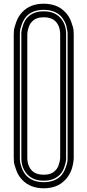

<svg xmlns="http://www.w3.org/2000/svg" viewBox="-20 -817 471 1034"><path d="M216 197Q143 197 100 152Q79 131 67.5 99.5Q56 68 55 54Q54 40 54 31V-631Q54 -639 55 -653Q56 -667 67.5 -698.5Q79 -730 100 -752Q143 -797 215 -797Q288 -797 331 -752Q352 -731 363.5 -699.5Q375 -668 376 -654Q377 -640 377 -631V31Q377 33 377 36Q377 39 376 47.5Q375 56 373.5 64.5Q372 73 369 84.5Q366 96 361 107Q356 118 348.5 130Q341 142 331 152Q288 197 216 197ZM215 -764Q157 -764 123 -730Q107 -712 97.5 -686Q88 -660 87.5 -649Q87 -638 87 -631V32Q87 39 87.5 50Q88 61 97 86.5Q106 112 123 130Q157 164 216 164Q274 164 308 130Q324 112 333.5 86Q343 60 343.5 49Q344 38 344 31V-632Q344 -634 344 -638.5Q344 -643 342 -655.5Q340 -668 337 -679Q334 -690 326 -704.5Q318 -719 308 -730Q274 -764 215 -764ZM129 124Q94 88 95 32V-631Q94 -634 95.5 -647Q97 -660 105 -684Q113 -708 129 -724Q160 -756 215.5 -756Q271 -756 302 -724Q337 -688 336 -632V31Q337 34 335.5 47Q334 60 326 84Q318 108 302 124Q271 156 215.5 156Q160 156 129 124ZM153 -701Q141 -690 135 -671.5Q129 -653 128 -644.5Q127 -636 127 -632V32Q127 76 152 102Q174 124 216 124Q257 124 278 101Q290 90 296 71.5Q302 53 303 44.5Q304 36 304 32V-632Q304 -676 279 -702Q257 -724 215.5 -724Q174 -724 153 -701Z"/></svg>

Font: Soda Fountain
Style: Inline
Weight: 400
Version: Version 1.0